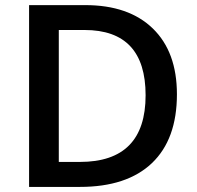

<svg xmlns="http://www.w3.org/2000/svg" viewBox="-20 -734 774 754"><path d="M674.8 -363.8Q674.8 -187 576.7 -93.5Q478.5 0 293.9 0H94.2V-713.9H314.9Q485.4 -713.9 580.1 -622.1Q674.8 -530.3 674.8 -363.8ZM551.8 -359.9Q551.8 -616.2 312 -616.2H210.9V-98.1H293.9Q551.8 -98.1 551.8 -359.9Z"/></svg>

Font: f1_31487          
Style: Regular
Weight: 600
Foundry: Ascender Corporation
Version: Version 1.10